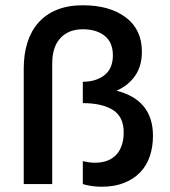

<svg xmlns="http://www.w3.org/2000/svg" viewBox="-20 -698 645 728"><path d="M366 10Q347 10 328.5 7.5Q310 5 294 0V-87Q303 -85 315 -83Q327 -81 339 -81Q393 -81 421 -111.5Q449 -142 449 -196Q449 -256 407.5 -281.5Q366 -307 294 -307V-388Q344 -388 376 -413Q408 -438 408 -488Q408 -537 377 -562Q346 -587 294 -587Q240 -587 209 -553.5Q178 -520 178 -457V0H70V-438Q70 -493 84 -537Q98 -581 126 -612.5Q154 -644 196 -661Q238 -678 294 -678Q396 -678 457 -632Q518 -586 518 -502Q518 -448 492.5 -411Q467 -374 422 -354Q560 -319 560 -183Q560 -141 548 -105.5Q536 -70 511.5 -44.5Q487 -19 450.5 -4.5Q414 10 366 10Z"/></svg>

Font: Gantari SemiBold
Style: Regular
Weight: 600
Designer: Anugrah Pasau
Foundry: Lafontype
Version: Version 1.000; ttfautohint (v1.8.4)